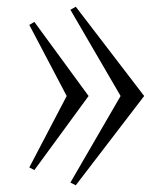

<svg xmlns="http://www.w3.org/2000/svg" viewBox="-20 -546 497 570"><path d="M205 -526 189 -517 338 -261 189 -4 205 4 408 -261ZM82 -481 67 -472 178 -261 67 -49 82 -41 243 -261Z"/></svg>

Font: Sprat Extended
Style: Regular
Weight: 400
Width: 9
Designer: Ethan Nakache
Foundry: Collletttivo
Version: Version 2.000;Glyphs 3.2 (3217)